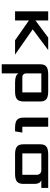

<svg xmlns="http://www.w3.org/2000/svg" viewBox="839 -1279 602 2320"><g transform="rotate(90 1140.0 -119.0)"><path d="M117.2 0V-400.4H227.1V-246.1L434.1 -400.4H585.4L334.5 -213.4L639.6 0H466.8L227.1 -167.5V0Z M866.7 -131.8Q866.7 -112.8 879.2 -100.3Q891.6 -87.9 910.6 -87.9H1096.2V-317.4H866.7ZM1206.1 -100.1Q1206.1 -46.9 1178.7 -23.4Q1151.4 0 1084 0H976.6Q931.6 0 905.3 -10Q878.9 -20 866.7 -42V161.1H756.8V-305.2Q756.8 -355.5 783.9 -377.9Q811 -400.4 878.9 -400.4H1084Q1151.9 -400.4 1179 -377.9Q1206.1 -355.5 1206.1 -305.2Z M1401.4 -400.4H1511.2V-87.9H1582L1567.4 0H1523.4Q1456.1 0 1428.7 -23.4Q1401.4 -46.9 1401.4 -100.1Z M2202.1 -100.1Q2202.1 -46.9 2174.8 -23.4Q2147.5 0 2080.1 0H1845.7Q1778.3 0 1751 -23.4Q1723.6 -46.9 1723.6 -100.1V-305.2Q1723.6 -355.5 1750.7 -377.9Q1777.8 -400.4 1845.7 -400.4H2251V-317.4H2157.7Q2181.6 -307.1 2191.9 -286.9Q2202.1 -266.6 2202.1 -234.4ZM1833.5 -317.4V-87.9H2092.3V-262.7Q2092.3 -286.1 2076.7 -301.8Q2061 -317.4 2037.1 -317.4Z"/></g></svg>

Font: Squarish Sans CT
Style: Regular
Weight: 400
Version: Version 0.9